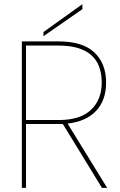

<svg xmlns="http://www.w3.org/2000/svg" viewBox="-20 -903 575 923"><path d="M469 -506Q469 -684 261 -684H105V-326H263Q366 -326 417.5 -375Q469 -424 469 -506ZM85 -704H261Q377 -704 433.5 -651Q490 -598 490 -506Q490 -421 442 -370Q394 -319 305 -309L495 0H470L282 -307H263H105V0H85ZM189 -749 376 -883V-859L189 -729Z"/></svg>

Font: SVN-Poppins Thin
Style: Regular
Weight: 100
Designer: Ninad Kale (Devanagari), Jonny Pinhorn (Latin)
Foundry: Indian Type Foundry
Version: Version 3.002 2017